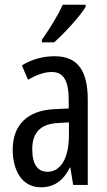

<svg xmlns="http://www.w3.org/2000/svg" viewBox="-20 -786 456 816"><path d="M344 -757V-766H247C226 -721 196 -671 158 -617V-606H210C251 -642 319 -715 344 -757ZM213 -547C162 -547 115 -534 73 -508L99 -447C137 -469 170 -480 200 -480C251 -480 272 -442 272 -360V-325L211 -322C98 -317 34 -256 34 -150C34 -65 71 10 154 10C210 10 249 -18 277 -74H279L291 0H353V-362C353 -480 314 -547 213 -547ZM225 -263 273 -266V-212C273 -114 238 -56 182 -56C141 -56 117 -86 117 -152C117 -222 152 -259 225 -263Z"/></svg>

Font: Noto Sans Ethiopic ExtCond
Style: Regular
Weight: 400
Width: 2
Designer: Monotype Design Team
Foundry: Monotype Imaging Inc.
Version: Version 2.102